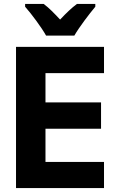

<svg xmlns="http://www.w3.org/2000/svg" viewBox="-20 -951 603 971"><path d="M213 -771H356C380 -813 431 -880 462 -917V-931H369C341 -910 316 -886 284 -852C254 -884 228 -911 201 -931H107V-917C139 -881 191 -811 213 -771ZM61 0H506V-132H210V-300H491V-433H210V-581H506V-714H61Z"/></svg>

Font: Noto Sans Mono SemiCondensed ExtraBold
Style: Regular
Weight: 800
Width: 4
Designer: Monotype Design Team
Foundry: Monotype Imaging Inc.
Version: Version 2.014